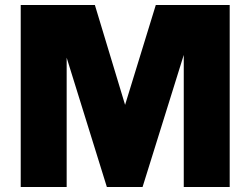

<svg xmlns="http://www.w3.org/2000/svg" viewBox="-20 -749 1003 769"><path d="M63 0V-729H360L481 -329L604 -729H900V0H716V-529L551 0H408L247 -518V0Z"/></svg>

Font: BDO Grotesk Black
Style: Regular
Weight: 900
Designer: Deni Anggara
Foundry: Lokal Container
Version: Version 2.000